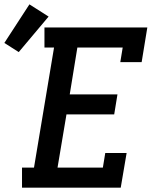

<svg xmlns="http://www.w3.org/2000/svg" viewBox="-100 -861 720 881"><path d="M1 0V-92H56L148 -643H104V-735H576L550 -576H452L463 -643H255L220 -428H439L424 -336H205L164 -92H372L383 -159H481L454 0ZM-14 -622 -80 -664 35 -841 123 -785Z"/></svg>

Font: Iosevka Curly Slab SmBdExObl
Style: Regular
Weight: 600
Width: 7
Italic angle: -9°
Monospace: yes
Designer: Belleve Invis
Foundry: Belleve Invis
Version: Version 11.1.0; ttfautohint (v1.8.3)